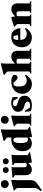

<svg xmlns="http://www.w3.org/2000/svg" viewBox="1756 -2529 1018 4584"><g transform="rotate(-90 2265.0 -237.0)"><path d="M161 -538Q118.5 -538 92.5 -565.5Q66.5 -593 66.5 -633Q66.5 -672 92.5 -698.2Q118.5 -724.5 161 -724.5Q205 -724.5 230.5 -698.2Q256 -672 256 -633Q256 -593 230.5 -565.5Q205 -538 161 -538ZM68 -340.5Q61 -350.5 52.5 -359.8Q44 -369 33.2 -378.5Q22.5 -388 9 -399V-418.5L238 -476.5H262L257 -362.5V-41.5Q257 -4.5 252.5 23.8Q248 52 234.5 76.2Q221 100.5 194 125.5Q167 150.5 122.5 180.8Q78 211 11.5 252.5L-7 229.5Q19 198 34.2 176.2Q49.5 154.5 56.8 136.5Q64 118.5 66 98.5Q68 78.5 68 50Z M563 -160Q563 -141 568.8 -129.8Q574.5 -118.5 586 -113.8Q597.5 -109 615.5 -109Q636 -109 653.8 -113.5Q671.5 -118 688 -128L701.5 -107Q667 -67 641.2 -43Q615.5 -19 594 -7Q572.5 5 551.5 9.2Q530.5 13.5 506.5 13.5Q441 13.5 407.8 -25.2Q374.5 -64 374.5 -139.5V-392.5L317.5 -426.5V-451L569 -470.5L563 -402.5ZM677 14 663.5 -89.5V-396.5L618 -426.5V-451L861.5 -470.5L852.5 -398.5V-91.5Q858.5 -86 865.8 -80Q873 -74 881.8 -68.2Q890.5 -62.5 900 -57Q909.5 -51.5 919.5 -46.5V-27L695 14ZM496.5 -538Q464.5 -538 444.5 -558.5Q424.5 -579 424.5 -608Q424.5 -638 444.5 -658.5Q464.5 -679 496.5 -679Q528 -679 547.8 -658.5Q567.5 -638 567.5 -608Q567.5 -579 547.8 -558.5Q528 -538 496.5 -538ZM706 -538Q674.5 -538 654.5 -558.5Q634.5 -579 634.5 -608Q634.5 -638 654.5 -658.5Q674.5 -679 706 -679Q738 -679 757.8 -658.5Q777.5 -638 777.5 -608Q777.5 -579 757.8 -558.5Q738 -538 706 -538Z M1273 -342.5Q1273 -380.5 1259.2 -403.8Q1245.5 -427 1217 -427Q1194 -427 1176.8 -410.8Q1159.5 -394.5 1150.2 -355.8Q1141 -317 1141 -250Q1141 -188.5 1151.2 -151Q1161.5 -113.5 1180.8 -96.8Q1200 -80 1228.5 -80Q1245 -80 1263.2 -84.8Q1281.5 -89.5 1296 -100.5V-61.5Q1270 -38.5 1249 -23.5Q1228 -8.5 1210 0Q1192 8.5 1175.5 11.8Q1159 15 1142 15Q1079.5 15 1036.2 -13Q993 -41 970.2 -91.5Q947.5 -142 947.5 -208Q947.5 -274.5 970.2 -324.8Q993 -375 1031.8 -408.5Q1070.5 -442 1120 -459.2Q1169.5 -476.5 1223.5 -476.5Q1253 -476.5 1280.2 -472.5Q1307.5 -468.5 1335.5 -460Q1363.5 -451.5 1395 -437.5H1273V-572.5Q1265.5 -582 1254.2 -592.8Q1243 -603.5 1228.5 -614.8Q1214 -626 1196 -636.5V-661L1451.5 -725.5H1469L1462 -608V-91.5Q1468 -86 1475.5 -80Q1483 -74 1491.8 -68.2Q1500.5 -62.5 1509.8 -57Q1519 -51.5 1529 -46.5V-27L1308 17H1290L1273 -70.5Z M1697 -538Q1654.5 -538 1628.5 -565.5Q1602.5 -593 1602.5 -633Q1602.5 -672 1628.5 -698.2Q1654.5 -724.5 1697 -724.5Q1741 -724.5 1766.5 -698.2Q1792 -672 1792 -633Q1792 -593 1766.5 -565.5Q1741 -538 1697 -538ZM1798 -476.5 1793 -362.5V-43L1841 -19.5V0H1554.5V-19.5L1604 -43.5V-340.5Q1597 -350.5 1588.5 -359.8Q1580 -369 1569.2 -378.5Q1558.5 -388 1545 -399V-418.5L1774 -476.5Z M2090 -476.5Q2135.5 -476.5 2167.5 -470.2Q2199.5 -464 2233.5 -451.5L2243.5 -324.5H2212L2137.5 -449L2182.5 -407Q2161 -421.5 2139.5 -428Q2118 -434.5 2098 -434.5Q2059 -434.5 2039.8 -422.5Q2020.5 -410.5 2020.5 -387Q2020.5 -372.5 2028 -361Q2035.5 -349.5 2059.8 -338.2Q2084 -327 2134 -313Q2171.5 -302.5 2197.8 -287.5Q2224 -272.5 2240.2 -252.8Q2256.5 -233 2264 -208.8Q2271.5 -184.5 2271.5 -155.5Q2271.5 -100.5 2242.8 -62.5Q2214 -24.5 2164.2 -4.8Q2114.5 15 2050 15Q2005 15 1967.2 8Q1929.5 1 1901.5 -11.5L1886 -151H1915.5L2000 -10L1939.5 -48Q1956 -41 1972.8 -36.5Q1989.5 -32 2006.5 -30Q2023.5 -28 2039 -28Q2081 -28 2106.2 -43.5Q2131.5 -59 2131.5 -91.5Q2131.5 -104.5 2126.2 -114.8Q2121 -125 2108.5 -133.8Q2096 -142.5 2073.5 -151.2Q2051 -160 2016 -169.5Q1969.5 -182 1941.2 -202.8Q1913 -223.5 1900.5 -251.5Q1888 -279.5 1888 -314.5Q1888 -365.5 1915.5 -401.8Q1943 -438 1989 -457.2Q2035 -476.5 2090 -476.5Z M2610 -476.5Q2669 -476.5 2704.2 -464.2Q2739.5 -452 2755.2 -432.8Q2771 -413.5 2771 -392Q2771 -372 2761 -356.8Q2751 -341.5 2734.8 -333.2Q2718.5 -325 2699.5 -325Q2685.5 -325 2671 -335Q2656.5 -345 2642 -360Q2627.5 -375 2613 -389.8Q2598.5 -404.5 2584.2 -414.8Q2570 -425 2556.5 -425Q2538.5 -425 2523.8 -413.5Q2509 -402 2500.5 -375Q2492 -348 2492 -300.5Q2492 -232 2508.8 -189.5Q2525.5 -147 2557.2 -127.5Q2589 -108 2632 -108Q2668 -108 2695.2 -116.8Q2722.5 -125.5 2754 -150L2773.5 -126Q2737.5 -74.5 2702 -43.8Q2666.5 -13 2630 1Q2593.5 15 2554.5 15Q2482 15 2429 -15Q2376 -45 2347 -97.8Q2318 -150.5 2318 -219Q2318 -273.5 2339 -320.5Q2360 -367.5 2398.5 -402.5Q2437 -437.5 2490.8 -457Q2544.5 -476.5 2610 -476.5Z M3116 -19.5 3155.5 -40V-296Q3155.5 -317.5 3149.5 -329.8Q3143.5 -342 3130.8 -347Q3118 -352 3098 -352Q3076 -352 3056.8 -347Q3037.5 -342 3018.5 -331L3004.5 -349.5Q3040.5 -391.5 3067.5 -416.2Q3094.5 -441 3116.8 -453.8Q3139 -466.5 3160.8 -470.5Q3182.5 -474.5 3207.5 -474.5Q3275.5 -474.5 3310 -434.5Q3344.5 -394.5 3344.5 -316V-43.5L3395 -19.5V0H3116ZM3086.5 0H2800V-19.5L2850 -43.5V-567.5Q2842 -577.5 2831.5 -588Q2821 -598.5 2806.8 -610Q2792.5 -621.5 2773 -635V-659.5L3028.5 -725.5H3046L3039 -608V-43L3086.5 -19.5Z M3676.5 -476.5Q3741 -476.5 3785.5 -450.5Q3830 -424.5 3854.8 -376Q3879.5 -327.5 3885 -261H3557V-307.5L3806.5 -317.5L3717.5 -288Q3716.5 -339.5 3710 -370Q3703.5 -400.5 3691.5 -414.2Q3679.5 -428 3661 -428Q3644 -428 3630.8 -417Q3617.5 -406 3610 -374.5Q3602.5 -343 3602.5 -281Q3602.5 -222 3619.8 -183.8Q3637 -145.5 3669.5 -126.8Q3702 -108 3747.5 -108Q3771 -108 3790.8 -112Q3810.5 -116 3829.8 -125.5Q3849 -135 3870.5 -151.5L3888.5 -127Q3857 -82 3823 -50.2Q3789 -18.5 3750.5 -1.8Q3712 15 3667 15Q3594 15 3540.5 -15.5Q3487 -46 3458 -99.5Q3429 -153 3429 -222Q3429 -290.5 3457 -348.2Q3485 -406 3540 -441.2Q3595 -476.5 3676.5 -476.5Z M4171 -361V-40L4210.5 -19.5V0H3932V-19.5L3982 -43.5V-334Q3970 -351 3955 -365.5Q3940 -380 3922.5 -392V-412L4132 -476.5H4149.5ZM4248 -19.5 4287.5 -40V-296Q4287.5 -317.5 4281.5 -329.8Q4275.5 -342 4262.8 -347Q4250 -352 4230 -352Q4208 -352 4188.8 -347Q4169.5 -342 4150.5 -331L4136.5 -349.5Q4172.5 -391.5 4199.5 -416.2Q4226.5 -441 4248.8 -453.8Q4271 -466.5 4292.8 -470.5Q4314.5 -474.5 4339.5 -474.5Q4407.5 -474.5 4442 -434.5Q4476.5 -394.5 4476.5 -316V-43.5L4527 -19.5V0H4248Z"/></g></svg>

Font: Newsreader 36pt ExtraBold
Style: Regular
Weight: 800
Designer: Hugues Gentile
Foundry: Production Type
Version: Version 1.003